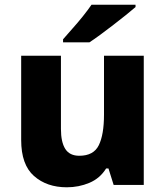

<svg xmlns="http://www.w3.org/2000/svg" viewBox="-20 -786 703 816"><path d="M591 -549V0H463L441 -70H431Q405 -28 360 -9Q315 10 264 10Q179 10 124.5 -38Q70 -86 70 -191V-549H239V-238Q239 -182 257.5 -153Q276 -124 317 -124Q378 -124 400 -169Q422 -214 422 -299V-549ZM556 -756Q540 -742 515 -722Q490 -702 461.5 -680Q433 -658 406.5 -638.5Q380 -619 360 -606H248V-619Q264 -638 287 -663.5Q310 -689 332 -716.5Q354 -744 369 -766H556Z"/></svg>

Font: Noto Sans Gujarati UI ExtraBold
Style: Regular
Weight: 800
Designer: Jelle Bosma - Monotype Design Team, Universal Thirst
Foundry: Monotype Imaging Inc.
Version: Version 2.106; ttfautohint (v1.8.4.7-5d5b)